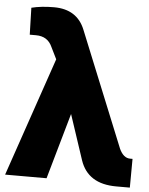

<svg xmlns="http://www.w3.org/2000/svg" viewBox="-59 -892 767 987"><g transform="rotate(5 324.5 -399.0)"><path d="M3.9 35.2 213.9 -578.1 183.6 -639.6Q160.2 -692.4 99.6 -692.4H67.4L63.5 -831.1Q114.3 -843.8 179.7 -843.8Q298.8 -843.8 339.8 -742.2L581.1 -148.4Q602.5 -102.5 636.7 -102.5H649.4L648.4 45.9H578.1Q431.6 45.9 391.6 -72.3L314.5 -304.7L217.8 35.2Z"/></g></svg>

Font: GenEi M Gothic v2 Black
Style: Regular
Weight: 900
Version: Version 2.0